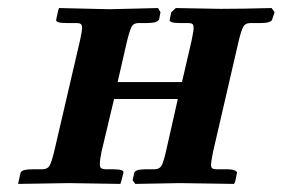

<svg xmlns="http://www.w3.org/2000/svg" viewBox="-20 -454 699 475"><path d="M178.2 -355Q183.1 -378.4 183.1 -384.8Q183.1 -392.1 179.9 -394.5Q176.8 -397 168.9 -397H144Q116.2 -397 119.1 -405.8L124 -428.2L126 -434.1L250 -431.2Q268.1 -431.6 310.8 -432.6Q353.5 -433.6 371.1 -434.1L377 -423.8L374 -407.2Q371.1 -397 344.2 -397H323.2Q311.5 -397 306.6 -389.6Q301.8 -382.3 294.9 -355L271 -251H430.2L454.1 -354Q459 -377.4 459 -384.8Q459 -392.1 456.1 -394.5Q453.1 -397 445.8 -397H424.8Q397 -397 399.9 -405.8L403.8 -423.8L415 -434.1L525.9 -432.1Q578.6 -432.1 651.9 -434.1L659.2 -423.8L653.8 -407.2Q652.3 -397 625 -397H600.1Q587.9 -397 582.8 -389.4Q577.6 -381.8 570.8 -354L506.8 -77.1Q502 -51.8 502 -46.9Q502 -40 505.1 -37.6Q508.3 -35.2 516.1 -35.2H542Q550.8 -35.2 556.6 -33.7Q562.5 -32.2 564.7 -30Q566.9 -27.8 565.9 -24.9L562 -4.9L559.1 1L424.8 -1Q409.2 -0.5 370.1 0Q331.1 0.5 314.9 1L308.1 -7.8L312 -25.9Q313.5 -35.2 340.8 -35.2H361.8Q373.5 -35.2 378.7 -42.7Q383.8 -50.3 390.1 -77.1L419.9 -209H262.2L231 -78.1Q227.1 -59.1 227.1 -47.9Q227.1 -40.5 229.7 -38.3Q232.4 -36.1 240.2 -35.2H259.8Q273.9 -35.2 280.3 -33Q286.6 -30.8 285.2 -25.9L279.8 -4.9L277.8 1L149.9 -1Q133.3 -1 87.6 0Q42 1 24.9 1L25.9 -4.9L30.8 -25.9Q32.7 -35.2 60.1 -35.2H85Q97.2 -35.6 102.1 -43.2Q106.9 -50.8 113.8 -78.1Z"/></svg>

Font: Linux Libertine
Style: Bold Italic
Weight: 700
Italic angle: -11.5°
Designer: Philipp H. Poll
Foundry: Philipp H. Poll
Version: Version 4.0.5